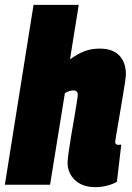

<svg xmlns="http://www.w3.org/2000/svg" viewBox="-37 -760 543 790"><path d="M437 -176Q437 -164 450 -164Q452 -164 455.5 -164.5Q459 -165 462 -165L444 -12Q427 -2 403 4Q379 10 355 10Q302 10 271.5 -19Q241 -48 241 -91Q241 -101 245 -131Q249 -161 255.5 -199.5Q262 -238 268.5 -275Q275 -312 279 -338.5Q283 -365 283 -370Q283 -388 264 -388Q249 -388 230 -377L169 0H-17L101 -740H287L251 -516Q287 -541 314 -550.5Q341 -560 373 -560Q427 -560 454 -531.5Q481 -503 481 -454Q481 -445 476.5 -415.5Q472 -386 465.5 -347.5Q459 -309 452.5 -271Q446 -233 441.5 -206.5Q437 -180 437 -176Z"/></svg>

Font: Georama Semi Condensed Black
Style: Italic
Weight: 900
Width: 4
Italic angle: -9°
Designer: Jean-Baptiste Levee
Foundry: Production Type
Version: Version 1.000